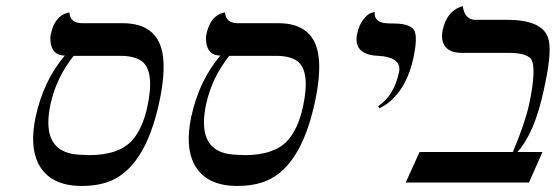

<svg xmlns="http://www.w3.org/2000/svg" viewBox="-20 -598 1821 629"><path d="M377.4 -415H221.2Q164.6 -343.8 145.5 -256.8Q114.7 -112.3 217.3 -93.8Q238.3 -90.3 272 -89.8Q368.2 -89.8 412.1 -137.2Q447.3 -176.3 462.9 -249Q487.8 -366.2 443.4 -398.4Q419.9 -414.6 377.4 -415ZM247.6 11.2Q143.1 11.2 105.5 -62Q76.7 -119.6 96.7 -214.8Q122.6 -334.5 192.4 -416Q150.4 -416 145.5 -461.4Q144 -474.6 146.5 -485.8Q159.2 -545.9 202.1 -556.2Q202.1 -556.2 207.5 -557.1Q209.5 -522.9 248 -522H381.8Q500.5 -522 514.2 -411.6Q521 -354 502.4 -266.1Q454.6 -40.5 328.1 0Q293.5 11.2 247.6 11.2Z M887.2 -415H731Q674.3 -343.8 655.3 -256.8Q624.5 -112.3 727.1 -93.8Q748 -90.3 781.7 -89.8Q877.9 -89.8 921.9 -137.2Q957 -176.3 972.7 -249Q997.6 -366.2 953.1 -398.4Q929.7 -414.6 887.2 -415ZM757.3 11.2Q652.8 11.2 615.2 -62Q586.4 -119.6 606.4 -214.8Q632.3 -334.5 702.1 -416Q660.2 -416 655.3 -461.4Q653.8 -474.6 656.2 -485.8Q668.9 -545.9 711.9 -556.2Q711.9 -556.2 717.3 -557.1Q719.2 -522.9 757.8 -522H891.6Q1010.3 -522 1023.9 -411.6Q1030.8 -354 1012.2 -266.1Q964.4 -40.5 837.9 0Q803.2 11.2 757.3 11.2Z M1223.1 -243.2 1218.8 -250Q1270.5 -284.7 1287.1 -360.8Q1296.4 -404.8 1235.8 -413.6Q1227.5 -414.6 1219.7 -415Q1148.4 -417.5 1147.9 -469.7Q1147.9 -478.5 1149.9 -486.8Q1156.2 -516.6 1170.7 -534.7Q1185.1 -552.7 1196.3 -555.7L1207.5 -559.1Q1204.6 -525.9 1243.7 -522Q1252.9 -521 1270 -521Q1327.1 -521 1338.4 -495.6Q1347.7 -472.2 1335 -411.1Q1313.5 -309.1 1251 -260.3Q1237.3 -250 1223.1 -243.2Z M1640.1 -533.2Q1753.4 -533.2 1774.9 -476.1Q1789.6 -437 1766.6 -327.6Q1764.6 -317.4 1761.2 -301.8Q1731 -161.6 1675.3 -100.1H1757.3L1712.9 0H1309.1L1354.5 -100.1H1660.2Q1699.7 -193.8 1713.4 -255.9Q1738.8 -376 1719.7 -404.8Q1703.1 -424.8 1646.5 -424.8H1492.2Q1438 -424.8 1429.2 -466.8Q1426.8 -481 1429.7 -497.1Q1442.9 -560.1 1490.2 -576.2Q1496.1 -577.6 1496.1 -578.1Q1501.5 -536.6 1533.2 -533.2Z"/></svg>

Font: Linux Biolinum Capitals O
Style: Italic Samll Caps
Weight: 400
Italic angle: -12°
Designer: Philipp H. Poll
Foundry: Philipp H. Poll
Version: Version 0.6.2